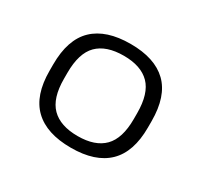

<svg xmlns="http://www.w3.org/2000/svg" viewBox="-101 -668 739 704"><g transform="rotate(30 268.0 -316.0)"><path d="M268 -146.5Q194.5 -146.5 157.2 -184Q120 -221.5 120 -303.5V-329Q120 -412 157.2 -449.2Q194.5 -486.5 268.5 -486.5Q341.5 -486.5 378.5 -449Q415.5 -411.5 415.5 -328.5V-303.5Q415.5 -221.5 378.5 -184Q341.5 -146.5 268 -146.5ZM268 -97Q371 -97 423.5 -148Q476 -199 476 -302.5V-329.5Q476 -435 423.5 -485.8Q371 -536.5 268.5 -536.5Q165.5 -536.5 112.5 -485.8Q59.5 -435 59.5 -329.5V-302.5Q59.5 -198.5 112.2 -147.8Q165 -97 268 -97Z"/></g></svg>

Font: Anek Devanagari Medium Light
Style: Regular
Weight: 300
Version: Version 1.003